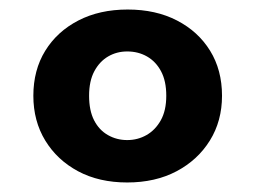

<svg xmlns="http://www.w3.org/2000/svg" viewBox="-20 -732 536 403"><path d="M247 -349Q188 -349 144 -372.5Q100 -396 75 -437Q50 -478 50 -531Q50 -585 75 -625.5Q100 -666 144.5 -689Q189 -712 248 -712Q307 -712 351.5 -689Q396 -666 421 -625.5Q446 -585 446 -531Q446 -478 420.5 -437Q395 -396 350.5 -372.5Q306 -349 247 -349ZM247 -438Q269 -438 287.5 -448.5Q306 -459 317.5 -479.5Q329 -500 329 -531Q329 -562 318 -582.5Q307 -603 288.5 -613.5Q270 -624 247 -624Q225 -624 207 -613.5Q189 -603 178 -582.5Q167 -562 167 -531Q167 -500 177.5 -479.5Q188 -459 206.5 -448.5Q225 -438 247 -438Z"/></svg>

Font: DM Sans 20pt Black
Style: Regular
Weight: 900
Version: Version 4.004;gftools[0.9.30]